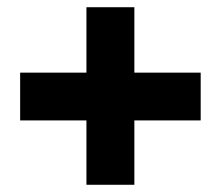

<svg xmlns="http://www.w3.org/2000/svg" viewBox="-20 -617 606 526"><path d="M216.8 -287.1H35.2V-418H216.8V-597.2H348.1V-418H529.8V-287.1H348.1V-110.8H216.8Z"/></svg>

Font: OpenSans-ExtraBold
Style: Regular
Weight: 800
Foundry: Ascender Corporation
Version: Version 1.10